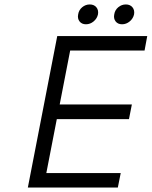

<svg xmlns="http://www.w3.org/2000/svg" viewBox="-20 -842 681 862"><path d="M105 0 237 -680H641L629 -615H295L248 -373H572L559 -307H235L188 -65H522L509 0ZM528 -733Q509 -733 499 -746Q489 -759 493 -778Q496 -797 511 -809.5Q526 -822 545 -822Q564 -822 574.5 -809.5Q585 -797 582 -778Q578 -759 562.5 -746Q547 -733 528 -733ZM366 -733Q347 -733 337 -746Q327 -759 331 -778Q334 -797 349 -809.5Q364 -822 383 -822Q402 -822 412.5 -809.5Q423 -797 420 -778Q416 -759 400.5 -746Q385 -733 366 -733Z"/></svg>

Font: Teachers
Style: Italic
Weight: 400
Italic angle: -11°
Designer: Alfredo Marco Pradil, Chank Diesel
Version: Version 1.001